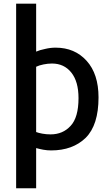

<svg xmlns="http://www.w3.org/2000/svg" viewBox="-20 -805 602 1040"><path d="M513.7 -277.3Q513.7 -404.3 449.2 -475.6Q384.8 -546.9 281.2 -546.9Q252.9 -546.9 224.6 -540Q195.3 -534.2 175.8 -525.4Q175.8 -611.3 175.8 -785.2Q148.4 -785.2 67.4 -785.2Q67.4 -535.2 67.4 214.8Q94.7 214.8 175.8 214.8Q175.8 160.2 175.8 -2.9Q193.4 2 213.9 5.9Q235.4 9.8 256.8 9.8Q374 9.8 444.3 -58.6Q513.7 -127.9 513.7 -277.3ZM405.3 -273.4Q405.3 -168.9 362.3 -123Q320.3 -77.1 253.9 -77.1Q230.5 -77.1 209 -81.1Q188.5 -85 175.8 -89.8Q175.8 -208 175.8 -443.4Q191.4 -451.2 215.8 -456.1Q239.3 -460.9 261.7 -460.9Q327.1 -460.9 366.2 -412.1Q405.3 -363.3 405.3 -273.4Z"/></svg>

Font: DaxlinePro-Medium
Style: Medium
Weight: 400
Designer: Hans Reichel
Version: Version 7.502; 2006